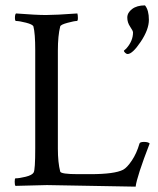

<svg xmlns="http://www.w3.org/2000/svg" viewBox="-20 -697 595 721"><path d="M270.5 -646.5Q272.5 -640.6 272.5 -629.4Q272.5 -618.2 268.6 -618.2Q258.8 -618.2 233.4 -611.3Q208 -604.5 206.1 -597.7Q197.3 -563.5 197.3 -506.8V-138.7Q197.3 -86.9 206.1 -52.7Q209 -43 272.5 -43H319.3Q410.2 -43 442.4 -59.6Q457 -67.4 475.1 -94.2Q493.2 -121.1 503.9 -158.2Q505.9 -164.1 521 -164.1Q536.1 -164.1 542 -158.2Q494.1 -34.2 489.3 3.9L156.2 -2L38.1 1Q35.2 -2 35.2 -14.6Q35.2 -27.3 38.1 -27.3Q51.8 -27.3 76.2 -33.2Q100.6 -39.1 106.4 -49.3Q112.3 -59.6 112.3 -139.6V-508.8Q112.3 -571.3 105.5 -597.7Q102.5 -605.5 77.6 -611.8Q52.7 -618.2 40 -618.2Q36.1 -618.2 36.1 -630.4Q36.1 -642.6 40 -646.5Q116.2 -640.6 152.3 -640.6Q188.5 -640.6 270.5 -646.5ZM524.4 -676.8Q539.1 -659.2 539.1 -622.6Q539.1 -585.9 508.3 -540Q477.5 -494.1 459 -494.1Q455.1 -494.1 450.2 -498.5Q445.3 -502.9 445.3 -506.8L454.1 -514.6Q479.5 -543 479.5 -575.2Q479.5 -581.1 468.8 -596.7Q458 -612.3 458 -630.9Q458 -649.4 476.1 -663.1Q494.1 -676.8 524.4 -676.8Z"/></svg>

Font: CrimsonText-Roman
Style: Roman
Weight: 400
Version: Version 0.13